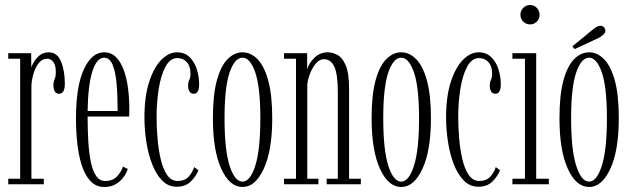

<svg xmlns="http://www.w3.org/2000/svg" viewBox="-20 -736 2521 767"><path d="M13 0V-22H60.5V-501.5H13V-523.5H104.5L105 -466.5Q106 -471.5 114 -486.2Q122 -501 137.2 -514Q152.5 -527 174.5 -527Q208.5 -527 223.8 -490.2Q239 -453.5 239 -401.5Q239 -361.5 216 -361.5Q193.5 -361.5 193.5 -396Q193.5 -410 198.2 -420Q203 -430 203 -448Q203 -476 192.8 -488.8Q182.5 -501.5 168.5 -501.5Q148 -501.5 134 -483Q120 -464.5 112.8 -438.2Q105.5 -412 105.5 -389.5V-22H155V0Z M397 11Q363 11 340.8 -13.2Q318.5 -37.5 306 -77.5Q293.5 -117.5 288.5 -165.8Q283.5 -214 283.5 -262.5Q283.5 -391.5 315 -459.2Q346.5 -527 396 -527Q425 -527 444.2 -507Q463.5 -487 475 -454.5Q486.5 -422 491.5 -383.2Q496.5 -344.5 496.5 -307Q496.5 -297.5 496.5 -288.5Q496.5 -279.5 496 -270.5H330Q330 -222 332.5 -176Q335 -130 342 -93.2Q349 -56.5 363 -34.8Q377 -13 400.5 -13Q431 -13 448 -31.8Q465 -50.5 471 -70.5L490.5 -61Q481.5 -32 456.8 -10.5Q432 11 397 11ZM396 -505.5Q366 -505.5 348.8 -450Q331.5 -394.5 330 -292.5H450Q450 -353 445.8 -401.2Q441.5 -449.5 429.8 -477.5Q418 -505.5 396 -505.5Z M686 10Q652 10 627.8 -14.8Q603.5 -39.5 587.8 -80.2Q572 -121 564.5 -170Q557 -219 557 -267Q557 -350.5 575.8 -408.5Q594.5 -466.5 624.2 -496.8Q654 -527 687.5 -527Q717.5 -527 737 -508.2Q756.5 -489.5 766 -460.2Q775.5 -431 775.5 -399.5Q775.5 -361.5 754 -361.5Q742.5 -361.5 737 -370.5Q731.5 -379.5 731.5 -393.5Q731.5 -407.5 736.2 -417Q741 -426.5 741 -442Q741 -471.5 726.2 -487.8Q711.5 -504 688.5 -504Q659.5 -504 641 -469.2Q622.5 -434.5 614 -380.5Q605.5 -326.5 605.5 -269.5Q605.5 -228.5 609.2 -183.8Q613 -139 622 -100.2Q631 -61.5 647.5 -37.2Q664 -13 689.5 -13Q717.5 -13 733.2 -30Q749 -47 755.5 -68.5L772.5 -56Q763.5 -32 742.2 -11Q721 10 686 10Z M949 11Q897 11 863.8 -62Q830.5 -135 830.5 -263.5Q830.5 -357.5 846.5 -415.5Q862.5 -473.5 889.5 -500.2Q916.5 -527 949 -527Q981 -527 1008 -500.2Q1035 -473.5 1051.2 -415.5Q1067.5 -357.5 1067.5 -263.5Q1067.5 -135 1033.8 -62Q1000 11 949 11ZM949 -10.5Q979.5 -10.5 999.8 -74Q1020 -137.5 1020 -263.5Q1020 -387.5 999.8 -446.5Q979.5 -505.5 949 -505.5Q917.5 -505.5 897.2 -446.5Q877 -387.5 877 -263.5Q877 -137.5 897.2 -74Q917.5 -10.5 949 -10.5Z M1114.5 0V-22H1162.5V-501.5H1114.5V-523.5H1207V-458.5Q1213 -482 1235.2 -504.5Q1257.5 -527 1289.5 -527Q1308.5 -527 1328.2 -516.5Q1348 -506 1361.2 -474.8Q1374.5 -443.5 1374.5 -380.5V-22H1421.5V0H1285V-22H1329.5V-368.5Q1329.5 -438.5 1315.8 -469Q1302 -499.5 1274 -499.5Q1255.5 -499.5 1240.5 -480.8Q1225.5 -462 1216.5 -436.8Q1207.5 -411.5 1207.5 -391.5V-22H1252V0Z M1583 11Q1531 11 1497.8 -62Q1464.5 -135 1464.5 -263.5Q1464.5 -357.5 1480.5 -415.5Q1496.5 -473.5 1523.5 -500.2Q1550.5 -527 1583 -527Q1615 -527 1642 -500.2Q1669 -473.5 1685.2 -415.5Q1701.5 -357.5 1701.5 -263.5Q1701.5 -135 1667.8 -62Q1634 11 1583 11ZM1583 -10.5Q1613.5 -10.5 1633.8 -74Q1654 -137.5 1654 -263.5Q1654 -387.5 1633.8 -446.5Q1613.5 -505.5 1583 -505.5Q1551.5 -505.5 1531.2 -446.5Q1511 -387.5 1511 -263.5Q1511 -137.5 1531.2 -74Q1551.5 -10.5 1583 -10.5Z M1891 10Q1857 10 1832.8 -14.8Q1808.5 -39.5 1792.8 -80.2Q1777 -121 1769.5 -170Q1762 -219 1762 -267Q1762 -350.5 1780.8 -408.5Q1799.5 -466.5 1829.2 -496.8Q1859 -527 1892.5 -527Q1922.5 -527 1942 -508.2Q1961.5 -489.5 1971 -460.2Q1980.5 -431 1980.5 -399.5Q1980.5 -361.5 1959 -361.5Q1947.5 -361.5 1942 -370.5Q1936.5 -379.5 1936.5 -393.5Q1936.5 -407.5 1941.2 -417Q1946 -426.5 1946 -442Q1946 -471.5 1931.2 -487.8Q1916.5 -504 1893.5 -504Q1864.5 -504 1846 -469.2Q1827.5 -434.5 1819 -380.5Q1810.5 -326.5 1810.5 -269.5Q1810.5 -228.5 1814.2 -183.8Q1818 -139 1827 -100.2Q1836 -61.5 1852.5 -37.2Q1869 -13 1894.5 -13Q1922.5 -13 1938.2 -30Q1954 -47 1960.5 -68.5L1977.5 -56Q1968.5 -32 1947.2 -11Q1926 10 1891 10Z M2098 -638.5Q2081.5 -638.5 2070.2 -649.8Q2059 -661 2059 -677Q2059 -693 2070.2 -704.5Q2081.5 -716 2098 -716Q2113.5 -716 2124.5 -704.5Q2135.5 -693 2135.5 -677Q2135.5 -661 2124.5 -649.8Q2113.5 -638.5 2098 -638.5ZM2027 0V-22H2077V-501.5H2027V-523.5H2122V-22H2172.5V0Z M2333.5 11Q2281.5 11 2248.2 -62Q2215 -135 2215 -263.5Q2215 -357.5 2231 -415.5Q2247 -473.5 2274 -500.2Q2301 -527 2333.5 -527Q2365.5 -527 2392.5 -500.2Q2419.5 -473.5 2435.8 -415.5Q2452 -357.5 2452 -263.5Q2452 -135 2418.2 -62Q2384.5 11 2333.5 11ZM2333.5 -10.5Q2364 -10.5 2384.2 -74Q2404.5 -137.5 2404.5 -263.5Q2404.5 -387.5 2384.2 -446.5Q2364 -505.5 2333.5 -505.5Q2302 -505.5 2281.8 -446.5Q2261.5 -387.5 2261.5 -263.5Q2261.5 -137.5 2281.8 -74Q2302 -10.5 2333.5 -10.5ZM2275.5 -540 2266.5 -551 2349.5 -619Q2365.5 -633 2379 -633Q2390.5 -633 2396 -622Q2398.5 -618.5 2398.5 -613.5Q2398.5 -604.5 2388.8 -596.2Q2379 -588 2367.5 -582.5Z"/></svg>

Font: Imbue 50pt ExtraLight
Style: Regular
Weight: 200
Designer: Tyler Finck
Foundry: Etcetera Type Company
Version: Version 1.102; ttfautohint (v1.8.3)